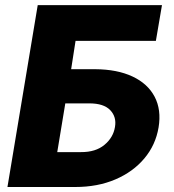

<svg xmlns="http://www.w3.org/2000/svg" viewBox="-20 -748 694 768"><path d="M9.8 0 130.9 -727.5H627.9L603.5 -584.5H282.2L264.6 -471.2H360.4Q448.7 -470.7 509.8 -442.1Q570.8 -413.6 598.4 -361.3Q626 -309.1 614.3 -238.3Q602.5 -168 557.4 -114.3Q512.2 -60.5 441.4 -30.3Q370.6 0 281.2 0ZM209 -139.6H304.2Q362.3 -139.2 397.7 -168.5Q433.1 -197.8 439.9 -240.2Q446.8 -280.3 420.9 -307.4Q395 -334.5 337.4 -334.5H241.2Z"/></svg>

Font: Inter Extra Bold
Style: Italic
Weight: 800
Italic angle: -9.39999°
Designer: Rasmus Andersson
Foundry: rsms
Version: Version 4.000;git-3c8e0fc